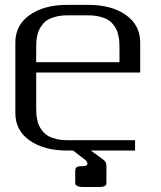

<svg xmlns="http://www.w3.org/2000/svg" viewBox="-20 -603 644 769"><path d="M406.2 125Q406.2 133.3 405 137Q403.8 140.6 397 143.3Q390.1 146 375 146H312.5Q297.9 146 290.5 142.3Q283.2 138.7 282.2 135.3Q281.2 131.8 281.2 125V83.5Q281.2 71.3 286.6 66.9Q292 62.5 312.5 62.5Q330.1 62.5 330.1 52.2Q330.1 44.9 321.8 37.6L272.9 0H250Q156.2 0 98.9 -40.3Q41.5 -80.6 41.5 -149.9V-433.1Q41.5 -502.4 98.9 -543Q156.2 -583.5 250 -583.5H333.5Q426.8 -583.5 484.1 -543Q541.5 -502.4 541.5 -433.1V-312.5H125V-172.9Q125 -159.7 125.5 -149.9Q126 -140.1 128.7 -125.5Q131.3 -110.8 136.2 -100.3Q141.1 -89.8 150.4 -78.1Q159.7 -66.4 172.4 -58.8Q185.1 -51.3 205.1 -46.4Q225.1 -41.5 250 -41.5H521V0H343.8L392.6 35.6Q399.9 41 403.1 46.6Q406.2 52.2 406.2 62.5ZM125 -354H458.5V-410.6Q458.5 -423.8 458 -433.3Q457.5 -442.9 454.8 -457.5Q452.1 -472.2 447.3 -482.7Q442.4 -493.2 433.1 -505.1Q423.8 -517.1 411.1 -524.4Q398.4 -531.7 378.4 -536.6Q358.4 -541.5 333.5 -541.5H250Q225.1 -541.5 205.1 -536.6Q185.1 -531.7 172.4 -524.4Q159.7 -517.1 150.4 -505.1Q141.1 -493.2 136.2 -482.7Q131.3 -472.2 128.7 -457.5Q126 -442.9 125.5 -433.3Q125 -423.8 125 -410.6Z"/></svg>

Font: Gputeks
Style: Regular
Weight: 500
Version: Version 0.9